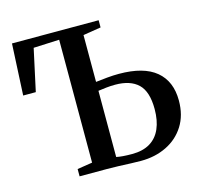

<svg xmlns="http://www.w3.org/2000/svg" viewBox="-108 -858 1013 978"><g transform="rotate(-15 399.0 -369.0)"><path d="M517.5 5Q495.5 5 464.8 3.8Q434 2.5 401.2 1.2Q368.5 0 339.5 0H195V-38.5L274.5 -51V-699L138.5 -693L90.5 -472H24L37.5 -743H494.5V-705L400.5 -690V-443Q429 -446.5 461 -449.5Q493 -452.5 523 -452.5Q653.5 -452.5 718.5 -398.2Q783.5 -344 783.5 -242.5Q783.5 -165 748.5 -109.5Q713.5 -54 653.2 -24.5Q593 5 517.5 5ZM483 -40.5Q540 -40.5 577.8 -63.2Q615.5 -86 634.2 -129Q653 -172 653 -232.5Q653 -324.5 611.8 -364.2Q570.5 -404 490.5 -404Q467 -404 444 -401.5Q421 -399 400.5 -396V-47Q413.5 -44 435 -42.2Q456.5 -40.5 483 -40.5Z"/></g></svg>

Font: Merriweather 72pt SemiBold
Style: Regular
Weight: 600
Version: Version 2.100